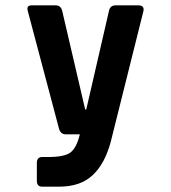

<svg xmlns="http://www.w3.org/2000/svg" viewBox="-20 -530 640 719"><path d="M202 169H138Q118 169 118 147V80Q118 58 138 58H159Q222 58 244.5 40.5Q267 23 279 -27H226Q207 -27 201 -48L84 -489Q78 -510 99 -510H188Q208 -510 213 -489L299 -120H303L388 -489Q392 -510 413 -510H497Q522 -510 517 -488L395 0Q373 83 327 126Q281 169 202 169Z"/></svg>

Font: RajdhaniMono
Style: Bold
Weight: 700
Monospace: yes
Designer: Satya Rajpurohit, Jyotish Sonowal
Foundry: Indian Type Foundry
Version: Version 1.201;PS 1.0;hotconv 1.0.78;makeotf.lib2.5.61930; tt